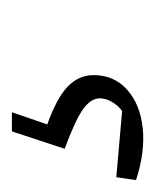

<svg xmlns="http://www.w3.org/2000/svg" viewBox="-22 -64 266 331"><g transform="rotate(-90 111.5 101.0)"><path d="M50 -12H83L62 49Q107 65 127 84Q147 103 147 129Q147 164 122 186.5Q97 209 56 213.5Q15 218 -34 202L-29 168L85 178Q94 172 100.5 161Q107 150 107 140Q107 124 88 110.5Q69 97 20 79Z"/></g></svg>

Font: Piazzolla Light
Style: Italic
Weight: 300
Italic angle: -11.3°
Designer: Juan Pablo del Peral
Foundry: Huerta Tipografica
Version: Version 1.330